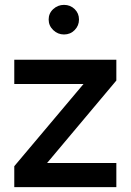

<svg xmlns="http://www.w3.org/2000/svg" viewBox="-20 -768 538 788"><path d="M38.6 -423.3V-522.9H457.5V-437.5L173.3 -99.1H457.5V0H38.6V-85.9L322.8 -423.3ZM179.7 -688Q179.7 -713.4 198.5 -730.7Q217.3 -748 242.7 -748Q268.6 -748 286.4 -730.7Q304.2 -713.4 304.2 -688Q304.2 -662.6 286.4 -644.5Q268.6 -626.5 242.7 -626.5Q217.3 -626.5 198.5 -644.5Q179.7 -662.6 179.7 -688Z"/></svg>

Font: Estedad-FD SemiBold
Style: Regular
Weight: 600
Designer: Amin Abedi
Version: Version 7.3